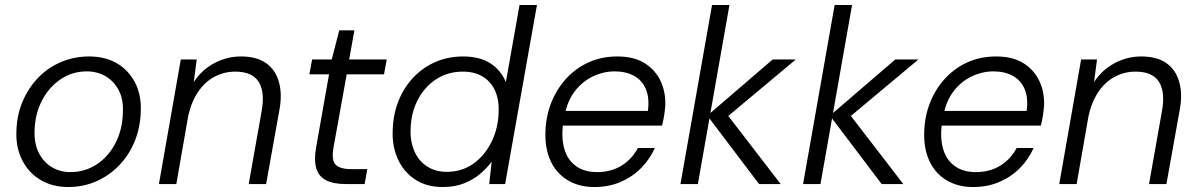

<svg xmlns="http://www.w3.org/2000/svg" viewBox="-20 -740 4815 772"><path d="M254 12Q191 12 143 -16.5Q95 -45 69 -96.5Q43 -148 46 -214Q48 -279 71.5 -333.5Q95 -388 134.5 -428.5Q174 -469 226.5 -491Q279 -513 338 -513Q403 -513 450 -485.5Q497 -458 523 -408Q549 -358 546 -291Q544 -226 521 -170.5Q498 -115 458 -74Q418 -33 366 -10.5Q314 12 254 12ZM263 -48Q321 -48 368 -78.5Q415 -109 443.5 -163Q472 -217 474 -286Q477 -340 457.5 -377Q438 -414 404.5 -433.5Q371 -453 329 -453Q272 -453 225.5 -422.5Q179 -392 150 -338Q121 -284 119 -215Q117 -162 136.5 -124.5Q156 -87 189 -67.5Q222 -48 263 -48Z M619 0 707 -501H771L759 -410Q791 -459 841.5 -486Q892 -513 949 -513Q1012 -513 1050 -486Q1088 -459 1101.5 -410.5Q1115 -362 1104 -301L1050 0H980L1032 -293Q1046 -370 1020 -411Q994 -452 926 -452Q882 -452 843.5 -432Q805 -412 777.5 -372Q750 -332 737 -275L689 0Z M1370 0Q1320 0 1290.5 -15.5Q1261 -31 1251.5 -64Q1242 -97 1251 -147L1303 -441H1224L1235 -501H1314L1344 -618H1405L1384 -501H1535L1524 -441H1374L1321 -147Q1312 -97 1329 -78.5Q1346 -60 1393 -60H1457L1446 0Z M1760 12Q1694 12 1648 -19Q1602 -50 1579 -102Q1556 -154 1559 -217Q1561 -282 1583 -336Q1605 -390 1643.5 -430Q1682 -470 1732.5 -491.5Q1783 -513 1842 -513Q1909 -513 1951.5 -485.5Q1994 -458 2014 -410L2069 -720H2139L2011 0H1947L1957 -90Q1937 -63 1909.5 -40Q1882 -17 1845 -2.5Q1808 12 1760 12ZM1776 -49Q1836 -49 1881.5 -80.5Q1927 -112 1955 -167Q1983 -222 1985 -289Q1987 -339 1970.5 -375.5Q1954 -412 1921 -432Q1888 -452 1841 -452Q1782 -452 1735.5 -422.5Q1689 -393 1661 -341Q1633 -289 1631 -221Q1629 -172 1646 -132.5Q1663 -93 1697 -71Q1731 -49 1776 -49Z M2370 12Q2308 12 2262.5 -15.5Q2217 -43 2194 -92.5Q2171 -142 2173 -209Q2175 -274 2197.5 -329.5Q2220 -385 2259 -426.5Q2298 -468 2349.5 -490.5Q2401 -513 2462 -513Q2529 -513 2572 -486Q2615 -459 2636 -414.5Q2657 -370 2655 -316Q2654 -299 2650.5 -276Q2647 -253 2642 -235H2228L2238 -294H2585Q2592 -346 2577 -381.5Q2562 -417 2529.5 -435Q2497 -453 2451 -453Q2407 -453 2364.5 -433Q2322 -413 2291.5 -373.5Q2261 -334 2250 -275L2245 -249Q2236 -189 2248.5 -143.5Q2261 -98 2295 -73Q2329 -48 2380 -48Q2437 -48 2479 -74Q2521 -100 2545 -145H2613Q2593 -100 2558 -64.5Q2523 -29 2475.5 -8.5Q2428 12 2370 12Z M3032 0 2824 -275 3087 -501H3180L2875 -246L2882 -308L3119 0ZM2716 0 2843 -720H2913L2786 0Z M3525 0 3317 -275 3580 -501H3673L3368 -246L3375 -308L3612 0ZM3209 0 3336 -720H3406L3279 0Z M3893 12Q3831 12 3785.5 -15.5Q3740 -43 3717 -92.5Q3694 -142 3696 -209Q3698 -274 3720.5 -329.5Q3743 -385 3782 -426.5Q3821 -468 3872.5 -490.5Q3924 -513 3985 -513Q4052 -513 4095 -486Q4138 -459 4159 -414.5Q4180 -370 4178 -316Q4177 -299 4173.5 -276Q4170 -253 4165 -235H3751L3761 -294H4108Q4115 -346 4100 -381.5Q4085 -417 4052.5 -435Q4020 -453 3974 -453Q3930 -453 3887.5 -433Q3845 -413 3814.5 -373.5Q3784 -334 3773 -275L3768 -249Q3759 -189 3771.5 -143.5Q3784 -98 3818 -73Q3852 -48 3903 -48Q3960 -48 4002 -74Q4044 -100 4068 -145H4136Q4116 -100 4081 -64.5Q4046 -29 3998.5 -8.5Q3951 12 3893 12Z M4239 0 4327 -501H4391L4379 -410Q4411 -459 4461.5 -486Q4512 -513 4569 -513Q4632 -513 4670 -486Q4708 -459 4721.5 -410.5Q4735 -362 4724 -301L4670 0H4600L4652 -293Q4666 -370 4640 -411Q4614 -452 4546 -452Q4502 -452 4463.5 -432Q4425 -412 4397.5 -372Q4370 -332 4357 -275L4309 0Z"/></svg>

Font: DM Sans 17pt Light
Style: Italic
Weight: 300
Italic angle: -10°
Version: Version 4.004;gftools[0.9.30]